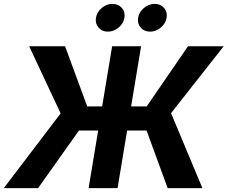

<svg xmlns="http://www.w3.org/2000/svg" viewBox="-40 -965 1168 985"><path d="M683.8 -727.5 563.2 0H414.6L535.2 -727.5ZM-20.5 0 271.1 -383.3 109.7 -727.5H294L407.5 -419.1H712.6L924.4 -727.5H1107.4L837.5 -384.5L998.3 0H820.1L711.9 -295.4H365.1L155.4 0ZM729.8 -802.7Q699.6 -802.7 681.7 -823.6Q663.8 -844.5 668.7 -873.9Q673.5 -903.4 698.4 -924.2Q723.3 -945 753.6 -945Q783.8 -945 801.7 -924.2Q819.6 -903.4 814.7 -873.9Q809.9 -844.5 784.9 -823.6Q760 -802.7 729.8 -802.7ZM513.4 -802.7Q483.2 -802.7 465.3 -823.6Q447.5 -844.5 452.3 -873.9Q457.1 -903.4 482 -924.2Q506.9 -945 537.2 -945Q567.4 -945 585.3 -924.2Q603.2 -903.4 598.3 -873.9Q593.5 -844.5 568.6 -823.6Q543.6 -802.7 513.4 -802.7Z"/></svg>

Font: Adwaita Sans
Style: Italic
Weight: 400
Italic angle: -9.39999°
Designer: Rasmus Andersson
Foundry: rsms
Version: Version 4.001;git-9221beed3